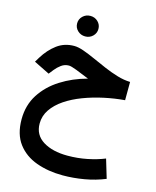

<svg xmlns="http://www.w3.org/2000/svg" viewBox="-143 -769 976 1203"><g transform="rotate(15 344.5 -168.0)"><path d="M222.7 -606.4Q222.7 -634.3 242.9 -653.6Q263.2 -672.9 292 -672.9Q320.8 -672.9 340.8 -653.6Q360.8 -634.3 360.8 -606.4Q360.8 -578.6 340.8 -559.3Q320.8 -540 292 -540Q263.2 -540 242.9 -559.3Q222.7 -578.6 222.7 -606.4ZM638.2 -337.4 637.7 -218.8Q571.3 -213.4 503.4 -198.7Q435.5 -184.1 373.5 -160.6Q311.5 -137.2 262.9 -104.5Q214.4 -71.8 186.3 -30.5Q158.2 10.7 158.2 60.5Q158.2 134.3 219.5 172.4Q280.8 210.4 378.4 210.4Q444.3 210.4 506.1 197.8Q567.9 185.1 617.2 165L653.8 287.1Q590.8 313 520.5 325.2Q450.2 337.4 381.3 337.4Q287.1 337.4 210 309.6Q132.8 281.7 87.4 221.4Q42 161.1 42 64Q42 -27.3 86.9 -97.4Q131.8 -167.5 208 -215.8Q284.2 -264.2 377.9 -289.1Q329.1 -309.6 292.7 -323.5Q256.3 -337.4 242.2 -337.4Q214.8 -337.4 192.9 -321.3Q170.9 -305.2 155.3 -285.2L131.8 -255.4L29.8 -305.7L48.3 -336.4Q83.5 -393.6 131.3 -429.2Q179.2 -464.8 242.7 -464.8Q269 -464.8 304.7 -452.1Q340.3 -439.5 381.8 -420.7Q423.3 -401.9 467.3 -383.1Q511.2 -364.3 554.9 -351.3Q598.6 -338.4 638.2 -337.4Z"/></g></svg>

Font: Vazirmatn RD UI FD
Style: Bold
Weight: 700
Designer: Saber Rastikerdar
Foundry: Saber Rastikerdar
Version: Version 33.003